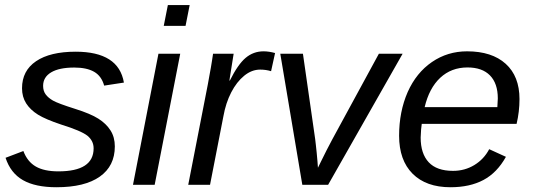

<svg xmlns="http://www.w3.org/2000/svg" viewBox="-20 -745 2151 774"><path d="M442.9 -154.8Q442.9 -75.7 382.3 -33Q321.8 9.8 207.5 9.8Q122.6 9.8 72.5 -18.8Q22.5 -47.4 2.4 -108.9L74.2 -136.2Q90.3 -93.3 124.3 -73.7Q158.2 -54.2 215.3 -54.2Q357.4 -54.2 357.4 -147Q357.4 -177.2 332.5 -197.8Q307.1 -217.8 227.1 -242.7Q164.1 -263.7 133.3 -282.7Q102.1 -302.2 85.4 -328.4Q68.8 -354.5 68.8 -389.2Q68.8 -460 125.5 -498.3Q182.1 -536.6 285.2 -536.6Q371.6 -536.6 420.2 -505.6Q468.8 -474.6 479.5 -412.1L399.9 -399.9Q389.2 -438.5 359.4 -455.6Q329.6 -472.7 279.3 -472.7Q218.8 -472.7 186.3 -453.4Q153.8 -434.1 153.8 -398.9Q153.8 -378.4 164.1 -364.5Q174.3 -350.6 193.8 -339.4Q213.4 -328.1 282.7 -306.2Q345.2 -286.6 376.5 -266.6Q408.2 -246.6 425.5 -219.2Q442.9 -191.9 442.9 -154.8Z M744.6 -724.6 728 -640.6H640.1L656.7 -724.6ZM706.5 -528.3 603.5 0H516.1L618.7 -528.3Z M1072.8 -458Q1052.2 -464.4 1028.8 -464.4Q994.6 -464.4 964.4 -439.7Q934.1 -415 912.1 -372.6Q890.1 -330.1 880.4 -275.4L826.7 0H738.8L817.9 -405.3Q820.8 -422.4 824 -439.2Q827.1 -456.1 830.1 -472.7Q832.5 -486.8 834.7 -500.7Q836.9 -514.6 838.9 -528.3H921.9L908.7 -445.8L904.8 -420.4H906.7Q939 -485.4 970.2 -511.7Q1001.5 -538.1 1042.5 -538.1Q1064 -538.1 1088.9 -531.2Z M1603 -528.3 1302.7 0H1198.7L1109.9 -528.3H1201.2L1250.5 -184.6Q1252 -173.8 1253.4 -159.9Q1254.9 -146 1256.6 -129.9Q1258.3 -113.8 1259.8 -94.7L1261.7 -68.8L1274.4 -94.7Q1285.6 -117.7 1296.9 -139.9Q1308.1 -162.1 1319.8 -183.6L1507.3 -528.3Z M1680.2 -245.6Q1677.2 -229 1675.8 -190.4Q1675.8 -125.5 1708.3 -90.8Q1740.7 -56.2 1806.2 -56.2Q1853.5 -56.2 1892.1 -79.6Q1930.7 -103 1952.1 -143.6L2019.5 -112.8Q1983.9 -48.8 1929 -19.5Q1874 9.8 1795.9 9.8Q1697.8 9.8 1643.3 -44.7Q1588.9 -99.1 1588.9 -197.8Q1588.9 -294.9 1623.5 -374Q1658.2 -451.7 1721.2 -494.9Q1784.2 -538.1 1862.8 -538.1Q1962.9 -538.1 2018.6 -487.8Q2074.2 -437.5 2074.2 -345.7Q2074.2 -294.9 2062.5 -245.6ZM1691.9 -313H1984.9L1986.8 -348.1Q1986.8 -408.7 1955.3 -440.9Q1923.8 -473.1 1864.7 -473.1Q1799.3 -473.1 1754.6 -431.4Q1710 -389.6 1691.9 -313Z"/></svg>

Font: Arimo
Style: Italic
Weight: 400
Italic angle: -12°
Designer: Steve Matteson
Foundry: Monotype Imaging Inc.
Version: Version 1.33